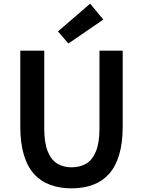

<svg xmlns="http://www.w3.org/2000/svg" viewBox="-20 -1016 780 1050"><path d="M371 14Q307 14 255 -5Q203 -24 166.5 -64Q130 -104 110.5 -169Q91 -234 91 -324V-739H222V-314Q222 -235 241 -188Q260 -141 293.5 -121Q327 -101 371 -101Q417 -101 451 -121Q485 -141 504.5 -188Q524 -235 524 -314V-739H651V-324Q651 -234 631.5 -169Q612 -104 575.5 -64Q539 -24 487.5 -5Q436 14 371 14ZM354 -778 297 -844 473 -996 545 -909Z"/></svg>

Font: Noto Sans TC SemiBold
Style: Regular
Weight: 600
Designer: Ryoko NISHIZUKA  (kana, bopomofo & ideographs); Paul D. Hunt (Latin, Greek & Cyrillic); Sandoll Communications , Soo-you
Foundry: Adobe
Version: Version 2.004-H2;hotconv 1.0.118;makeotfexe 2.5.65603